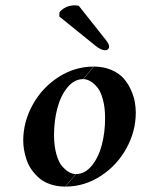

<svg xmlns="http://www.w3.org/2000/svg" viewBox="-20 -688 528 718"><path d="M292 -392.1 331.1 -439Q367.2 -439 395.8 -426.8Q424.3 -414.6 441.2 -396Q458 -377.4 469 -353.3Q480 -329.1 483.9 -308.1Q487.8 -287.1 487.8 -267.1Q487.8 -196.8 452.6 -133.1Q417.5 -69.3 356.4 -29.8Q295.4 9.8 225.1 9.8L264.2 -37.1Q297.4 -37.1 322.8 -67.9Q348.1 -98.6 360.6 -145.5Q373 -192.4 373 -246.1Q373 -286.6 364.5 -317.1Q356 -347.7 342.8 -362.8Q329.6 -377.9 316.7 -385Q303.7 -392.1 292 -392.1ZM263.2 -37.1 224.1 9.8Q193.8 9.8 168.7 1.2Q143.6 -7.3 127 -21.7Q110.4 -36.1 98.1 -53.5Q85.9 -70.8 79.3 -90.8Q72.8 -110.8 69.8 -128.4Q66.9 -146 66.9 -162.1Q66.9 -232.4 102.3 -296.4Q137.7 -360.4 198.7 -399.7Q259.8 -439 330.1 -439L291 -392.1Q257.8 -392.1 232.4 -361.3Q207 -330.6 194.6 -283.7Q182.1 -236.8 182.1 -183.1Q182.1 -142.6 190.7 -112.1Q199.2 -81.5 212.4 -66.4Q225.6 -51.3 238.5 -44.2Q251.5 -37.1 263.2 -37.1ZM274.9 -666 377 -537.1Q388.2 -522.5 388.2 -513.2Q388.2 -507.8 384 -503.9Q379.9 -500 374 -500Q357.9 -500 336.9 -517.1L202.1 -626V-641.1Q207.5 -650.4 223.1 -659.2Q238.8 -668 258.8 -668Q269 -668 274.9 -666Z"/></svg>

Font: Common Serif SemiBold
Style: Italic
Weight: 600
Italic angle: -12°
Designer: Philipp H. Poll, Khaled Hosny
Foundry: Stefan Peev, Context Ltd.
Version: Version 1.026